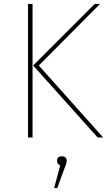

<svg xmlns="http://www.w3.org/2000/svg" viewBox="-20 -701 550 979"><path d="M295 96Q320 96 320 119Q320 132 307 162L272 258H256L287 142Q271 137 271 119Q271 96 295 96ZM178 -367 506 0H478L149 -367L463 -681H490ZM146 0H123V-681H146Z"/></svg>

Font: FiraSans
Style: Regular
Weight: 150
Designer: Carrois Corporate & Edenspiekermann AG
Foundry: Carrois Corporate GbR & Edenspiekermann AG
Version: Version 3.106;PS 003.106;hotconv 1.0.70;makeotf.lib2.5.58329